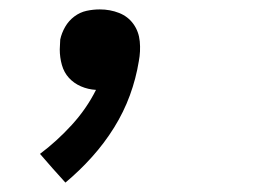

<svg xmlns="http://www.w3.org/2000/svg" viewBox="-20 -183 540 408"><path d="M119 205 92 175 65 144Q101 117 132.5 82.5Q164 48 184 8Q167 7 152 0.5Q137 -6 126.5 -17.5Q116 -29 111.5 -45Q107 -61 107 -78Q107 -83 107.5 -88.5Q108 -94 108 -99Q111 -113 118.5 -126Q126 -139 138 -148Q150 -157 164 -160Q178 -163 192 -163Q214 -163 233 -155.5Q252 -148 263.5 -132Q275 -116 277 -95Q279 -74 275 -53Q269 -16 256 19.5Q243 55 222.5 88Q202 121 175.5 150.5Q149 180 119 205Z"/></svg>

Font: iosevka_custom_sans_ss08 Md
Style: Italic
Weight: 500
Italic angle: -10°
Designer: Belleve Invis
Foundry: Belleve Invis
Version: Version 10.3.0; ttfautohint (v1.8.3)